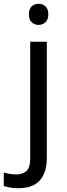

<svg xmlns="http://www.w3.org/2000/svg" viewBox="-75 -757 353 1017"><path d="M22 240Q-3 240 -22 236.5Q-41 233 -55 228V157Q-40 161 -24 164Q-8 167 11 167Q43 167 64 149.5Q85 132 85 83V-536H173V80Q173 130 157 166Q141 202 108 221Q75 240 22 240ZM78 -681Q78 -710 93 -723.5Q108 -737 130 -737Q150 -737 165.5 -723.5Q181 -710 181 -681Q181 -653 165.5 -639Q150 -625 130 -625Q108 -625 93 -639Q78 -653 78 -681Z"/></svg>

Font: tamil15
Style: Book
Weight: 400
Designer: Jelle Bosma - Monotype Design Team
Foundry: Monotype Imaging Inc.
Version: Version 2.003